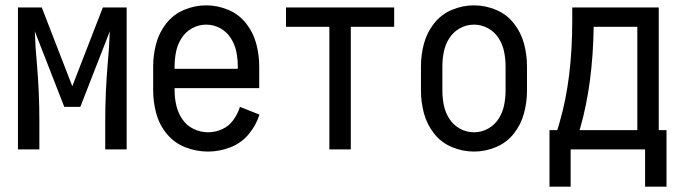

<svg xmlns="http://www.w3.org/2000/svg" viewBox="-20 -558 2540 717"><path d="M47 0V-530H75H136L250 -236L364 -530H425H453V0H373V-106Q373 -212 382 -318Q388 -379 390 -441L280 -159H220L110 -441Q112 -379 118 -318Q127 -212 127 -106V0Z M757 8Q713 8 672 -8Q631 -24 603 -58Q575 -92 563.5 -134.5Q552 -177 552 -220V-310Q552 -353 563 -394.5Q574 -436 600.5 -470Q627 -504 667 -521Q707 -538 750 -538Q793 -538 833 -521Q873 -504 899.5 -470Q926 -436 937 -394.5Q948 -353 948 -310V-229H632V-220Q632 -192 638.5 -164Q645 -136 661 -112.5Q677 -89 703 -76.5Q729 -64 757 -64Q784 -64 809.5 -75.5Q835 -87 851.5 -110Q868 -133 876 -159L949 -130Q936 -89 908 -56Q880 -23 839.5 -7.5Q799 8 757 8ZM632 -301H868V-310Q868 -338 862.5 -365Q857 -392 842 -415.5Q827 -439 802.5 -452.5Q778 -466 750 -466Q722 -466 697.5 -452.5Q673 -439 658 -415.5Q643 -392 637.5 -365Q632 -338 632 -310Z M1210 0V-458H1048V-530H1452V-458H1290V0Z M1750 8Q1707 8 1667 -9Q1627 -26 1600.5 -60Q1574 -94 1563 -135.5Q1552 -177 1552 -220V-310Q1552 -353 1563 -394.5Q1574 -436 1600.5 -470Q1627 -504 1667 -521Q1707 -538 1750 -538Q1793 -538 1833 -521Q1873 -504 1899.5 -470Q1926 -436 1937 -394.5Q1948 -353 1948 -310V-220Q1948 -177 1937 -135.5Q1926 -94 1899.5 -60Q1873 -26 1833 -9Q1793 8 1750 8ZM1750 -64Q1778 -64 1802.5 -77.5Q1827 -91 1842 -114.5Q1857 -138 1862.5 -165Q1868 -192 1868 -220V-310Q1868 -338 1862.5 -365Q1857 -392 1842 -415.5Q1827 -439 1802.5 -452.5Q1778 -466 1750 -466Q1722 -466 1697.5 -452.5Q1673 -439 1658 -415.5Q1643 -392 1637.5 -365Q1632 -338 1632 -310V-220Q1632 -192 1637.5 -165Q1643 -138 1658 -114.5Q1673 -91 1697.5 -77.5Q1722 -64 1750 -64Z M2032 139V-72H2061L2070 -102Q2117 -263 2117 -481V-530H2440V-72H2469V139H2389V0H2111V139ZM2144 -72H2360V-458H2197Q2194 -245 2147 -81Z"/></svg>

Font: Iosevka SS01
Style: Regular
Weight: 400
Monospace: yes
Designer: Belleve Invis
Foundry: Belleve Invis
Version: 2.3.3; ttfautohint (v1.8.3)